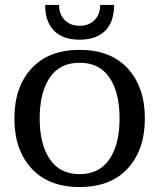

<svg xmlns="http://www.w3.org/2000/svg" viewBox="-20 -742 642 774"><path d="M301 -541Q426 -541 495 -466Q564 -391 564 -264.5Q564 -138 495 -63Q426 12 301 12Q176 12 107 -63Q38 -138 38 -264.5Q38 -391 107 -466Q176 -541 301 -541ZM301 -489Q221 -489 180.5 -429Q140 -369 140 -264.5Q140 -160 181 -100Q222 -40 301 -40Q380 -40 421 -100Q462 -160 462 -264.5Q462 -369 421.5 -429Q381 -489 301 -489ZM384 -722H440Q440 -654 404 -618Q368 -582 301 -582Q234 -582 198 -618Q162 -654 162 -722H218Q218 -684 241 -661Q264 -638 301 -638Q338 -638 361 -661Q384 -684 384 -722Z"/></svg>

Font: Andada SC
Style: Regular
Weight: 400
Designer: Carolina Giovagnoli
Foundry: Carolina Giovagnoli
Version: Version 1.003